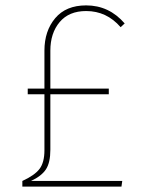

<svg xmlns="http://www.w3.org/2000/svg" viewBox="-20 -693 538 713"><path d="M167 -137Q167 -89 150.5 -64Q134 -39 95 -21H434L431 0H63V-21Q109 -42 127 -66Q145 -90 145 -135V-343H83V-364H145V-505Q145 -578 185 -625.5Q225 -673 300 -673Q385 -673 443 -606L428 -592Q376 -652 300 -652Q236 -652 201.5 -611Q167 -570 167 -505V-364H384V-343H167Z"/></svg>

Font: FiraGO Thin
Style: Regular
Weight: 100
Designer: bBox Type
Foundry: bBox Type GmbH
Version: Version 1.001;PS 001.001;hotconv 1.0.88;makeotf.lib2.5.64775